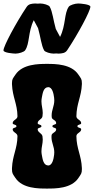

<svg xmlns="http://www.w3.org/2000/svg" viewBox="-34 -1101 547 1121"><path d="M171.6 -1080.6C150.8 -1079.7 133 -1078.1 121.3 -1060.2C59 -967.1 -13.7 -831.6 -13.7 -806.7C-13.7 -792.5 45.4 -788 57.2 -788C76.4 -788 105.8 -797.6 112.2 -806.5C140.2 -845.8 129 -914.5 163.2 -983.1C170.7 -968.6 179.1 -952.9 188.2 -936.6C203.1 -884.8 207 -836.2 223.8 -806.5C229.2 -797 259.6 -788 278.8 -788C281.7 -788 287.4 -788.3 294.3 -788.9C298.8 -788.2 303.5 -787.9 308.4 -788C329.2 -789 347 -790.5 358.7 -808.4C421 -901.5 493.7 -1037 493.7 -1061.9C493.7 -1076.1 434.6 -1080.6 422.8 -1080.6C403.6 -1080.6 374.2 -1071 367.8 -1062.1C339.8 -1022.9 351 -954.1 316.8 -885.5C309.3 -900 300.9 -915.7 291.8 -932C276.9 -983.8 273 -1032.4 256.2 -1062.1C250.8 -1071.7 220.4 -1080.6 201.2 -1080.6C198.3 -1080.6 192.6 -1080.3 185.7 -1079.7C181.2 -1080.5 176.5 -1080.7 171.6 -1080.6ZM267 -310C266.7 -306.7 266.6 -303.5 266.6 -300.5C266.6 -267 282.9 -245.9 282.9 -211.4C282.9 -206.9 282.6 -202.1 282 -197C279.1 -172.6 271.4 -134.9 247.8 -134.9C247.2 -134.9 246.6 -135 246 -135C219 -137 215 -171 210 -197C208.6 -204.6 208 -211.5 208 -218.1C208 -242.3 215.6 -261.5 215.6 -286C215.6 -291.9 215.1 -298.2 214 -305C211 -324 186 -327 186 -346C186 -357 208 -353 208 -364C208 -376 186 -371 186 -382C186 -401 211 -403 214 -422C215.1 -428.8 215.6 -435.1 215.6 -441C215.6 -465.5 208 -484.7 208 -508.9C208 -515.5 208.6 -522.4 210 -530C215 -556 219 -590 246 -592C246.6 -592 247.2 -592.1 247.8 -592.1C271.4 -592.1 279.1 -554.4 282 -530C282.7 -524.7 283 -519.8 283 -515.1C283 -481 267.5 -460 267.5 -426.9C267.5 -423.7 267.7 -420.4 268 -417C269 -400 294 -401 294 -382C294 -371 272 -376 272 -364C272 -353 294 -357 294 -346C294 -327 268 -327 267 -310ZM424 -665C383 -727 290.8 -728 240 -728C190.1 -728 97 -727 56 -665C41.3 -642.9 35.9 -640.1 35.9 -614.8C35.9 -612.6 35.9 -610.3 36 -608C39 -534 67 -496 68 -422C68 -403 40 -401 40 -382C40 -371 62 -376 62 -364C62 -353 40 -357 40 -346C40 -327 68 -325 68 -306C67 -232 39 -194 36 -120C35.9 -117.7 35.9 -115.4 35.9 -113.2C35.9 -87.9 41.3 -84.1 56 -62C97 0 190.1 0 240 0C290.8 0 383 0 424 -62C438.7 -84.1 444.1 -87.9 444.1 -113.2C444.1 -115.4 444.1 -117.7 444 -120C441 -194 413 -232 412 -306C412 -325 440 -327 440 -346C440 -357 418 -353 418 -364C418 -376 440 -371 440 -382C440 -401 412 -403 412 -422C413 -497 441 -536 444 -608C444.1 -610.3 444.1 -612.6 444.1 -614.8C444.1 -640.1 438.7 -642.9 424 -665Z"/></svg>

Font: Chromatic Etruscan
Style: Regular
Weight: 400
Version: Version 000.910